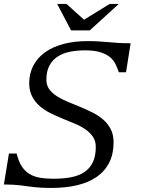

<svg xmlns="http://www.w3.org/2000/svg" viewBox="-62 -933 757 964"><path d="M207 -35.6Q253.9 -35.6 293 -42.7Q332 -49.8 359.9 -67.9Q387.7 -85.9 403.3 -116.7Q418.9 -147.5 418.9 -195.3Q418.9 -225.1 404.5 -246.3Q390.1 -267.6 366.7 -283.7Q343.3 -299.8 313.2 -312.3Q283.2 -324.7 251.7 -337.6Q220.2 -350.6 190.2 -365.5Q160.2 -380.4 136.7 -400.9Q113.3 -421.4 98.9 -449.7Q84.5 -478 84.5 -517.1Q85.4 -566.4 106.4 -605.5Q127.4 -644.5 165.5 -671.4Q203.6 -698.2 257.3 -712.4Q311 -726.6 377.4 -726.6Q412.1 -726.6 436.8 -724.9Q461.4 -723.1 484.1 -721.2Q506.8 -719.2 532.2 -717.5Q557.6 -715.8 593.8 -715.8L570.8 -570.3H534.7Q527.3 -592.3 517.3 -612.3Q507.3 -632.3 488.8 -647.2Q470.2 -662.1 440.7 -671.1Q411.1 -680.2 365.2 -680.2Q324.2 -680.2 288.8 -673.1Q253.4 -666 227.3 -648.9Q201.2 -631.8 186 -603.5Q170.9 -575.2 170.9 -532.7Q170.9 -504.9 185.3 -485.1Q199.7 -465.3 223.6 -450Q247.6 -434.6 277.8 -422.1Q308.1 -409.7 339.6 -396.7Q371.1 -383.8 401.4 -368.7Q431.6 -353.5 455.6 -333Q479.5 -312.5 493.9 -284.7Q508.3 -256.8 508.3 -218.8Q508.3 -159.7 486.3 -116.5Q464.4 -73.2 423.6 -44.9Q382.8 -16.6 324.7 -2.9Q266.6 10.7 194.8 10.7Q167.5 10.7 146.5 9.5Q125.5 8.3 107.7 6.3Q89.8 4.4 73.7 2Q57.6 -0.5 40.3 -2.4Q22.9 -4.4 2.9 -5.6Q-17.1 -6.8 -42.5 -6.8L-17.1 -162.1H21.5Q30.8 -124 46.1 -99.6Q61.5 -75.2 84 -60.8Q106.4 -46.4 137 -41Q167.5 -35.6 207 -35.6ZM359.9 -834 488.3 -913.1H534.2L388.7 -780.3H294.9L225.1 -913.1H272Z"/></svg>

Font: Arian AMU Serif
Style: Italic
Weight: 400
Italic angle: -15°
Designer: Ruben Hakobyan (Tarumian)
Foundry: Ruben Hakobyan (Tarumian)
Version: Version 1.002